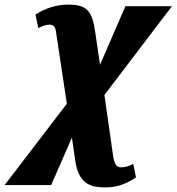

<svg xmlns="http://www.w3.org/2000/svg" viewBox="-85 -563 766 833"><path d="M-65 240H137L227 34L241 131C255 233 305 250 371 250C421 250 456 238 505 207L493 148C478 156 461 163 442 163C418 163 411 148 405 108L368 -151L661 -536H459L349 -282L328 -424C315 -518 290 -543 210 -543C157 -543 108 -525 69 -500L81 -441C97 -449 113 -456 129 -456C148 -456 155 -447 158 -425L205 -113Z"/></svg>

Font: Noto Serif ExtraCondensed Black
Style: Italic
Weight: 900
Width: 2
Italic angle: -12°
Designer: Monotype Design Team
Foundry: Monotype Imaging Inc.
Version: Version 2.014